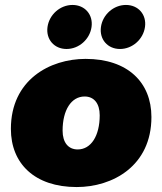

<svg xmlns="http://www.w3.org/2000/svg" viewBox="-20 -744 656 776"><path d="M290 12C435 12 592 -73 592 -271C592 -411 496 -506 326 -506C181 -506 24 -421 24 -223C24 -83 120 12 290 12ZM294 -140C256 -140 233 -168 233 -216C233 -299 268 -354 322 -354C360 -354 383 -326 383 -278C383 -195 348 -140 294 -140ZM249 -546C299 -546 343 -585 350 -635C357 -685 323 -724 273 -724C223 -724 179 -685 172 -635C165 -585 199 -546 249 -546ZM465 -546C515 -546 559 -585 566 -635C573 -685 539 -724 489 -724C439 -724 395 -685 388 -635C381 -585 415 -546 465 -546Z"/></svg>

Font: SN Pro Black
Style: Italic
Weight: 900
Italic angle: -9°
Designer: Tobias Whetton
Foundry: Supernotes
Version: Version 1.001;Glyphs 3.2 (3249)